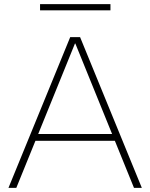

<svg xmlns="http://www.w3.org/2000/svg" viewBox="-20 -910 728 930"><path d="M21 0 320 -730H368L667 0H629L345 -699H343L59 0ZM135 -228V-261H553V-228ZM174 -860V-890H515V-860Z"/></svg>

Font: M PLUS 1 ExtraLight
Style: Regular
Weight: 250
Version: Version 1.001